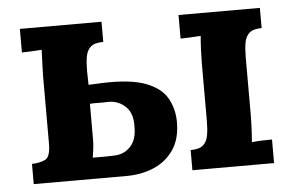

<svg xmlns="http://www.w3.org/2000/svg" viewBox="-42 -558 942 616"><g transform="rotate(-5 429.0 -250.0)"><path d="M43 0V-65Q70 -66 86.5 -74.5Q103 -83 103 -126V-339Q103 -353 104 -379Q105 -405 106 -427Q90 -426 71.5 -425Q53 -424 42 -424V-500H305V-435Q277 -435 264.5 -424Q252 -413 248.5 -393Q245 -373 245 -346L246 -302L292 -304Q382 -307 431 -288Q480 -269 499 -234.5Q518 -200 518 -158Q518 -104 494 -69Q470 -34 430 -17Q390 0 342 0ZM239 -68Q260 -68 277.5 -68Q295 -68 313 -69Q342 -71 361.5 -92.5Q381 -114 381 -153Q383 -198 360 -220Q337 -242 305 -242Q285 -241 272.5 -241.5Q260 -242 245 -241V-128Q245 -110 243 -95Q241 -80 239 -68ZM554 0V-65Q582 -65 594.5 -76Q607 -87 610.5 -107.5Q614 -128 614 -154V-339Q614 -353 615 -379Q616 -405 618 -427Q602 -426 583 -425Q564 -424 553 -424V-500H815V-435Q788 -435 775.5 -424Q763 -413 759.5 -393Q756 -373 756 -346V-161Q756 -147 755 -121.5Q754 -96 752 -73Q768 -75 787.5 -75.5Q807 -76 817 -76V0Z"/></g></svg>

Font: Lora
Style: Weight 700
Weight: 700
Designer: Olga Karpushina, Alexei Vanyashin (Cyrillic)
Foundry: Cyreal
Version: Version 3.001